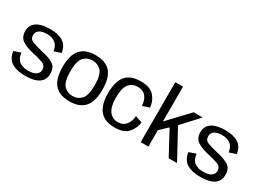

<svg xmlns="http://www.w3.org/2000/svg" viewBox="-32 -1478 2939 2176"><g transform="rotate(30 1437.0 -390.0)"><path d="M294 4.2Q411.2 4.2 472 -35.9Q532.9 -76 532.9 -158.2Q532.9 -246.8 471.7 -280.7Q410.5 -314.6 320.2 -333Q243.4 -350.4 193.7 -369.5Q144 -388.5 144 -440.4Q144 -481.8 176.8 -506.3Q209.5 -530.8 276.9 -530.8Q347.1 -530.8 387.8 -496.9Q428.5 -463 437 -397.4L526.6 -427.8Q512.2 -519.2 449.4 -558.5Q386.6 -597.7 278.2 -597.7Q168.8 -597.7 106.4 -557.4Q44 -517.1 44 -440.2Q44 -355.6 100.8 -319.3Q157.5 -283 248 -263.6Q327.4 -246 380 -226.7Q432.6 -207.4 432.6 -151Q432.6 -111.6 398.3 -87.3Q363.9 -63 295.5 -63Q222.9 -63 180.2 -95.5Q137.6 -128.1 129 -203.1L39.5 -172.3Q55.2 -73.1 121.1 -34.4Q187 4.2 294 4.2Z M874.5 4.2Q1007.4 4.2 1071.2 -69.7Q1135 -143.7 1135 -297.8Q1135 -452.4 1071.2 -525.6Q1007.4 -598.8 874.5 -598.8Q741.8 -598.8 677.9 -525.6Q614 -452.4 614 -297.8Q614 -143.7 677.9 -69.7Q741.8 4.2 874.5 4.2ZM874.5 -65.7Q805.1 -65.7 760.1 -114.4Q715.2 -163 715.2 -297.3Q715.2 -431.9 760.1 -480.4Q805.1 -529 874.5 -529Q944.1 -529 988.9 -480.4Q1033.8 -431.9 1033.8 -297.3Q1033.8 -163 988.9 -114.4Q944.1 -65.7 874.5 -65.7Z M1467.5 4.8Q1592.2 4.8 1645.3 -62Q1698.4 -128.7 1703.6 -198L1613.1 -229Q1611 -163.3 1573.3 -114.6Q1535.7 -65.9 1467.5 -65.9Q1398.6 -65.9 1355.2 -119.9Q1311.9 -173.9 1311.9 -295.9Q1311.9 -425.8 1354.7 -476.3Q1397.5 -526.8 1467.5 -526.8Q1536.2 -526.8 1573.6 -481.7Q1611 -436.6 1613.1 -362L1703.6 -391.8Q1698.4 -469.9 1645.4 -533.9Q1592.5 -597.9 1467.5 -597.9Q1331.1 -597.9 1270 -523.1Q1208.8 -448.3 1208.8 -295.9Q1208.8 -150.5 1270 -72.9Q1331.1 4.8 1467.5 4.8Z M2005 -312.9 2173.4 0H2283L2074.4 -383.7ZM1807.2 0H1908.1V-214.9L2010.7 -312.1L2073.2 -372.9L2276 -593H2157.1L1908.1 -328.6V-785H1807.2Z M2586 4.2Q2703.2 4.2 2764 -35.9Q2824.9 -76 2824.9 -158.2Q2824.9 -246.8 2763.7 -280.7Q2702.5 -314.6 2612.2 -333Q2535.4 -350.4 2485.7 -369.5Q2436 -388.5 2436 -440.4Q2436 -481.8 2468.8 -506.3Q2501.5 -530.8 2568.9 -530.8Q2639.1 -530.8 2679.8 -496.9Q2720.5 -463 2729 -397.4L2818.6 -427.8Q2804.2 -519.2 2741.4 -558.5Q2678.6 -597.7 2570.2 -597.7Q2460.8 -597.7 2398.4 -557.4Q2336 -517.1 2336 -440.2Q2336 -355.6 2392.8 -319.3Q2449.5 -283 2540 -263.6Q2619.4 -246 2672 -226.7Q2724.6 -207.4 2724.6 -151Q2724.6 -111.6 2690.3 -87.3Q2655.9 -63 2587.5 -63Q2514.9 -63 2472.2 -95.5Q2429.6 -128.1 2421 -203.1L2331.5 -172.3Q2347.2 -73.1 2413.1 -34.4Q2479 4.2 2586 4.2Z"/></g></svg>

Font: Anybody Thin
Style: Regular
Weight: 100
Designer: Tyler Finck
Foundry: Etcetera Type Company
Version: Version 1.114;gftools[0.9.25]